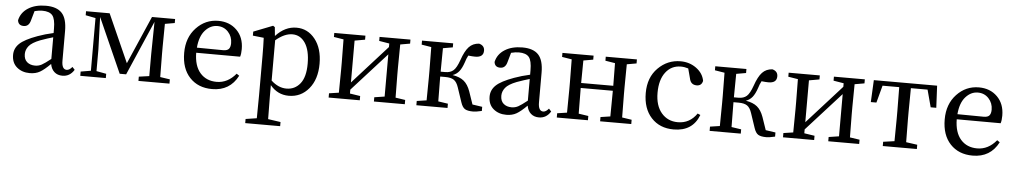

<svg xmlns="http://www.w3.org/2000/svg" viewBox="-41 -904 8103 1535"><g transform="rotate(5 4010.5 -136.0)"><path d="M357.4 -114.3V-288.1Q318.4 -277.3 255.9 -254.9Q190.4 -229.5 166.5 -199.7Q142.6 -169.9 142.6 -134.8Q142.6 -92.8 167.5 -71.3Q192.4 -49.8 232.4 -49.8Q260.7 -49.8 285.2 -63Q309.6 -76.2 357.4 -114.3ZM531.2 -65.4 550.8 -43.9Q516.6 11.7 457 11.7Q417 11.7 391.6 -11.2Q366.2 -34.2 359.4 -74.2Q310.5 -25.4 276.4 -5.9Q242.2 13.7 195.3 13.7Q132.8 13.7 91.3 -21.5Q49.8 -56.6 49.8 -120.1Q49.8 -172.9 89.4 -210.9Q128.9 -249 231.4 -286.1Q290 -307.6 357.4 -322.3V-356.4Q357.4 -435.5 333.5 -463.9Q309.6 -492.2 252 -492.2Q225.6 -492.2 190.4 -483.4L168.9 -408.2Q156.2 -357.4 114.3 -357.4Q70.3 -357.4 65.4 -399.4Q79.1 -461.9 135.7 -498Q192.4 -534.2 277.3 -534.2Q365.2 -534.2 406.2 -490.2Q447.3 -446.3 447.3 -345.7V-108.4Q447.3 -38.1 487.3 -38.1Q508.8 -38.1 531.2 -65.4Z M1315.4 -486.3 1237.3 -472.7Q1235.4 -363.3 1235.4 -289.1V-230.5Q1235.4 -155.3 1237.3 -45.9L1315.4 -34.2V0H1066.4V-34.2L1149.4 -45.9V-223.6L1153.3 -481.4L963.9 -43.9H912.1L716.8 -482.4L725.6 -223.6V-48.8L804.7 -34.2V0H599.6V-34.2L680.7 -47.9V-470.7L600.6 -486.3V-518.6H790L961.9 -132.8L1129.9 -518.6H1315.4Z M1508.8 -305.7 1719.7 -303.7Q1752.9 -303.7 1765.6 -319.3Q1778.3 -335 1778.3 -365.2Q1778.3 -418 1744.1 -455.1Q1710 -492.2 1657.2 -492.2Q1601.6 -492.2 1559.1 -444.8Q1516.6 -397.5 1508.8 -305.7ZM1859.4 -263.7 1506.8 -264.6Q1507.8 -159.2 1557.1 -103Q1606.4 -46.9 1689.5 -46.9Q1778.3 -46.9 1843.8 -126L1865.2 -111.3Q1800.8 13.7 1658.2 13.7Q1545.9 13.7 1478.5 -58.1Q1411.1 -129.9 1411.1 -255.9Q1411.1 -378.9 1484.4 -456.5Q1557.6 -534.2 1662.1 -534.2Q1752 -534.2 1809.6 -477.1Q1867.2 -419.9 1867.2 -325.2Q1867.2 -287.1 1859.4 -263.7Z M2127 -418.9V-95.7Q2184.6 -42 2250 -42Q2317.4 -42 2359.9 -94.7Q2402.3 -147.5 2402.3 -254.9Q2402.3 -362.3 2363.8 -420.4Q2325.2 -478.5 2260.7 -478.5Q2197.3 -478.5 2127 -418.9ZM2115.2 -523.4 2122.1 -453.1Q2196.3 -534.2 2289.1 -534.2Q2378.9 -534.2 2438 -460Q2497.1 -385.7 2497.1 -262.7Q2497.1 -137.7 2434.1 -62Q2371.1 13.7 2273.4 13.7Q2183.6 13.7 2124 -58.6V28.3Q2124 90.8 2126 213.9L2226.6 228.5V261.7H1946.3V228.5L2035.2 214.8Q2037.1 91.8 2037.1 31.2V-287.1Q2037.1 -365.2 2034.2 -430.7L1946.3 -440.4V-472.7L2100.6 -533.2Z M3204.1 -486.3 3126 -472.7Q3124 -363.3 3124 -289.1V-230.5Q3124 -155.3 3126 -45.9L3204.1 -34.2V0H2956.1V-34.2L3038.1 -46.9V-385.7L2759.8 -78.1V-46.9L2842.8 -34.2V0H2592.8V-34.2L2670.9 -45.9Q2672.9 -155.3 2672.9 -230.5V-289.1Q2672.9 -362.3 2670.9 -473.6L2592.8 -486.3V-518.6H2842.8V-486.3L2759.8 -471.7V-135.7L3038.1 -444.3V-472.7L2956.1 -486.3V-518.6H3204.1Z M3743.2 -44.9 3822.3 -33.2V0Q3775.4 10.7 3753.9 10.7Q3708 10.7 3687 -2.4Q3666 -15.6 3653.3 -54.7L3614.3 -170.9Q3600.6 -212.9 3577.1 -229Q3553.7 -245.1 3507.8 -245.1H3466.8Q3466.8 -155.3 3468.8 -45.9L3546.9 -34.2V0H3296.9V-34.2L3375 -45.9Q3377 -155.3 3377 -230.5V-289.1Q3377 -362.3 3375 -473.6L3296.9 -486.3V-518.6H3546.9V-486.3L3468.8 -472.7Q3466.8 -365.2 3466.8 -284.2H3503.9Q3544.9 -284.2 3569.3 -305.7Q3593.8 -327.1 3616.2 -390.6Q3641.6 -464.8 3672.9 -498Q3704.1 -531.2 3753.9 -534.2Q3797.9 -522.5 3797.9 -481.4Q3797.9 -427.7 3731.4 -427.7Q3710.9 -427.7 3675.8 -431.6Q3662.1 -406.2 3653.3 -376Q3636.7 -327.1 3616.2 -301.8Q3595.7 -276.4 3564.5 -265.6Q3623 -255.9 3655.8 -229Q3688.5 -202.1 3708 -147.5Z M4181.6 -114.3V-288.1Q4142.6 -277.3 4080.1 -254.9Q4014.6 -229.5 3990.7 -199.7Q3966.8 -169.9 3966.8 -134.8Q3966.8 -92.8 3991.7 -71.3Q4016.6 -49.8 4056.6 -49.8Q4085 -49.8 4109.4 -63Q4133.8 -76.2 4181.6 -114.3ZM4355.5 -65.4 4375 -43.9Q4340.8 11.7 4281.2 11.7Q4241.2 11.7 4215.8 -11.2Q4190.4 -34.2 4183.6 -74.2Q4134.8 -25.4 4100.6 -5.9Q4066.4 13.7 4019.5 13.7Q3957 13.7 3915.5 -21.5Q3874 -56.6 3874 -120.1Q3874 -172.9 3913.6 -210.9Q3953.1 -249 4055.7 -286.1Q4114.3 -307.6 4181.6 -322.3V-356.4Q4181.6 -435.5 4157.7 -463.9Q4133.8 -492.2 4076.2 -492.2Q4049.8 -492.2 4014.6 -483.4L3993.2 -408.2Q3980.5 -357.4 3938.5 -357.4Q3894.5 -357.4 3889.6 -399.4Q3903.3 -461.9 3960 -498Q4016.6 -534.2 4101.6 -534.2Q4189.5 -534.2 4230.5 -490.2Q4271.5 -446.3 4271.5 -345.7V-108.4Q4271.5 -38.1 4311.5 -38.1Q4333 -38.1 4355.5 -65.4Z M5021.5 -486.3 4944.3 -472.7Q4942.4 -363.3 4942.4 -289.1V-230.5Q4942.4 -157.2 4944.3 -45.9L5021.5 -34.2V0H4771.5V-34.2L4849.6 -45.9Q4851.6 -153.3 4851.6 -252H4593.8Q4593.8 -155.3 4595.7 -45.9L4673.8 -34.2V0H4423.8V-34.2L4502 -45.9Q4503.9 -155.3 4503.9 -230.5V-289.1Q4503.9 -362.3 4502 -473.6L4423.8 -486.3V-518.6H4673.8V-486.3L4595.7 -472.7Q4593.8 -365.2 4593.8 -292H4851.6Q4851.6 -366.2 4849.6 -473.6L4771.5 -486.3V-518.6H5021.5Z M5543 -129.9 5565.4 -120.1Q5514.6 13.7 5362.3 13.7Q5250 13.7 5182.6 -59.6Q5115.2 -132.8 5115.2 -257.8Q5115.2 -382.8 5190.9 -458.5Q5266.6 -534.2 5371.1 -534.2Q5443.4 -534.2 5498 -494.1Q5552.7 -454.1 5563.5 -393.6Q5554.7 -353.5 5515.6 -353.5Q5466.8 -353.5 5457 -405.3L5436.5 -482.4Q5406.2 -492.2 5377 -492.2Q5300.8 -492.2 5254.9 -432.1Q5209 -372.1 5209 -267.6Q5209 -164.1 5259.3 -105.5Q5309.6 -46.9 5390.6 -46.9Q5486.3 -46.9 5543 -129.9Z M6096.7 -44.9 6175.8 -33.2V0Q6128.9 10.7 6107.4 10.7Q6061.5 10.7 6040.5 -2.4Q6019.5 -15.6 6006.8 -54.7L5967.8 -170.9Q5954.1 -212.9 5930.7 -229Q5907.2 -245.1 5861.3 -245.1H5820.3Q5820.3 -155.3 5822.3 -45.9L5900.4 -34.2V0H5650.4V-34.2L5728.5 -45.9Q5730.5 -155.3 5730.5 -230.5V-289.1Q5730.5 -362.3 5728.5 -473.6L5650.4 -486.3V-518.6H5900.4V-486.3L5822.3 -472.7Q5820.3 -365.2 5820.3 -284.2H5857.4Q5898.4 -284.2 5922.9 -305.7Q5947.3 -327.1 5969.7 -390.6Q5995.1 -464.8 6026.4 -498Q6057.6 -531.2 6107.4 -534.2Q6151.4 -522.5 6151.4 -481.4Q6151.4 -427.7 6085 -427.7Q6064.5 -427.7 6029.3 -431.6Q6015.6 -406.2 6006.8 -376Q5990.2 -327.1 5969.7 -301.8Q5949.2 -276.4 5918 -265.6Q5976.6 -255.9 6009.3 -229Q6042 -202.1 6061.5 -147.5Z M6850.6 -486.3 6772.5 -472.7Q6770.5 -363.3 6770.5 -289.1V-230.5Q6770.5 -155.3 6772.5 -45.9L6850.6 -34.2V0H6602.5V-34.2L6684.6 -46.9V-385.7L6406.2 -78.1V-46.9L6489.3 -34.2V0H6239.3V-34.2L6317.4 -45.9Q6319.3 -155.3 6319.3 -230.5V-289.1Q6319.3 -362.3 6317.4 -473.6L6239.3 -486.3V-518.6H6489.3V-486.3L6406.2 -471.7V-135.7L6684.6 -444.3V-472.7L6602.5 -486.3V-518.6H6850.6Z M7357.4 -480.5H7223.6Q7221.7 -369.1 7221.7 -289.1V-230.5Q7221.7 -156.2 7223.6 -46.9L7313.5 -34.2V0H7040V-34.2L7129.9 -46.9Q7131.8 -156.2 7131.8 -230.5V-289.1Q7131.8 -369.1 7129.9 -480.5H6996.1L6959 -341.8H6914.1L6922.9 -518.6H7430.7L7439.5 -341.8H7394.5Z M7612.3 -305.7 7823.2 -303.7Q7856.4 -303.7 7869.1 -319.3Q7881.8 -335 7881.8 -365.2Q7881.8 -418 7847.7 -455.1Q7813.5 -492.2 7760.7 -492.2Q7705.1 -492.2 7662.6 -444.8Q7620.1 -397.5 7612.3 -305.7ZM7962.9 -263.7 7610.4 -264.6Q7611.3 -159.2 7660.6 -103Q7710 -46.9 7793 -46.9Q7881.8 -46.9 7947.3 -126L7968.8 -111.3Q7904.3 13.7 7761.7 13.7Q7649.4 13.7 7582 -58.1Q7514.6 -129.9 7514.6 -255.9Q7514.6 -378.9 7587.9 -456.5Q7661.1 -534.2 7765.6 -534.2Q7855.5 -534.2 7913.1 -477.1Q7970.7 -419.9 7970.7 -325.2Q7970.7 -287.1 7962.9 -263.7Z"/></g></svg>

Font: GenYoMin TW TTF Medium
Style: Regular
Weight: 500
Version: Version 1.300